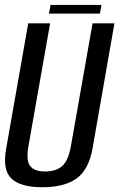

<svg xmlns="http://www.w3.org/2000/svg" viewBox="-20 -772 494 796"><path d="M155.3 4.2Q246.5 4.2 297 -31.8Q347.5 -67.7 363.5 -155.7L454.4 -675.2H363.8L274.3 -168.3Q263.9 -107.2 238.5 -84.2Q213.1 -61.1 167.4 -61.1Q121.9 -61.1 104.6 -84.2Q87.2 -107.2 98.3 -168.3L187.8 -675.2H97L5.5 -155.7Q-10.2 -67.7 27.3 -31.8Q64.9 4.2 155.3 4.2ZM182.9 -715.7H394.1L400.7 -751.5H189.5Z"/></svg>

Font: Anybody Thin Condensed
Style: Italic
Weight: 100
Width: 3
Italic angle: -10°
Version: Version 1.113;gftools[0.9.25]